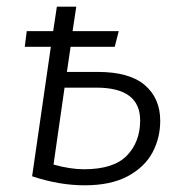

<svg xmlns="http://www.w3.org/2000/svg" viewBox="-20 -543 548 574"><path d="M459 -182Q459 -130 435.5 -86.5Q412 -43 361.5 -16Q311 11 233 11Q157 11 76 -16L132 -403H54L60 -450H139L150 -523H208L197 -450H335L323 -403H191L180 -328H272Q367 -328 413 -288.5Q459 -249 459 -182ZM399 -183Q399 -281 268 -281H173L140 -51Q190 -37 231 -37Q320 -37 359.5 -78Q399 -119 399 -183Z"/></svg>

Font: Fira Sans Light
Style: Italic
Weight: 300
Italic angle: -8°
Designer: bBox Type GmbH & Carrois Corporate GbR & Edenspiekermann AG
Foundry: bBox Type GmbH & Carrois Corporate GbR & Edenspiekermann AG
Version: Version 4.301